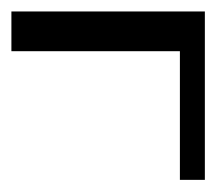

<svg xmlns="http://www.w3.org/2000/svg" viewBox="-24 -444 385 330"><path d="M-4.4 -356V-424.3H328.1V-134.8H285.2V-380.9L297.4 -356Z"/></svg>

Font: Scarab Serif
Style: Condensed
Weight: 400
Designer: John Roberts
Foundry: Scarab
Version: 1.0